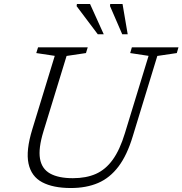

<svg xmlns="http://www.w3.org/2000/svg" viewBox="-20 -936 918 966"><path d="M198.5 -274.5Q172.5 -189.5 181.2 -138Q190 -86.5 232 -63Q274 -39.5 346.5 -39.5Q413.5 -39.5 462.5 -61.2Q511.5 -83 547.2 -132.5Q583 -182 608.5 -266L727.5 -655L635 -669L643.5 -698H878L869.5 -669L771.5 -654.5L648 -250.5Q619.5 -155.5 576.2 -98.2Q533 -41 473.8 -15.5Q414.5 10 336.5 10Q247.5 10 192.5 -19Q137.5 -48 123.5 -113Q109.5 -178 142.5 -285.5L255.5 -655L162.5 -669L171.5 -698H421.5L412.5 -669L315 -654.5ZM502 -763.5H472L365.5 -905L367 -916H433ZM622.5 -763.5H595L533.5 -905.5L534.5 -916H596.5Z"/></svg>

Font: Newsreader 9pt Light
Style: Italic
Weight: 300
Italic angle: -17°
Designer: Hugues Gentile
Foundry: Production Type
Version: Version 1.003